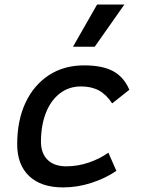

<svg xmlns="http://www.w3.org/2000/svg" viewBox="-20 -815 626 845"><path d="M271.5 -83Q322.3 -83 370.8 -99.6Q419.4 -116.2 457 -143.1L492.2 -63Q444.3 -30.3 382.8 -10.3Q321.3 9.8 257.3 9.8Q161.1 9.8 108.4 -40Q55.7 -89.8 55.7 -180.2Q55.7 -285.2 92.3 -363Q128.9 -440.9 195.1 -484.1Q261.2 -527.3 350.1 -527.3Q430.2 -527.3 477.5 -502Q524.9 -476.6 549.3 -419.9L473.6 -359.9Q448.2 -398.9 415.5 -416.7Q382.8 -434.6 336.4 -434.6Q283.7 -434.6 243.9 -404.3Q204.1 -374 182.4 -319.3Q160.6 -264.6 160.2 -190.9Q160.6 -139.6 189.7 -111.3Q218.8 -83 271.5 -83ZM301.3 -609.4 407.2 -794.9H527.3L397 -609.4Z"/></svg>

Font: Cascadia Mono PL
Style: Italic
Weight: 400
Italic angle: -10°
Monospace: yes
Designer: Aaron Bell
Foundry: Saja Typeworks
Version: Version 2404.023; ttfautohint (v1.8.4)